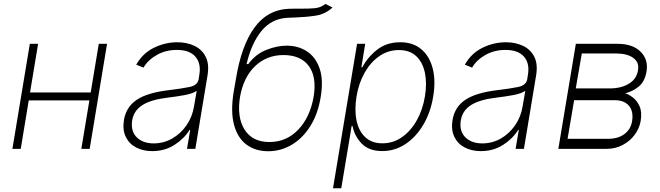

<svg xmlns="http://www.w3.org/2000/svg" viewBox="-20 -773 3428 997"><path d="M177.9 -545.5 136 -293H451L492.9 -545.5H535.9L445.7 0H402.3L444.2 -251.8H129.3L87.7 0H44.4L134.9 -545.5Z M770.2 11.7Q723.4 11.7 687.1 -7.1Q650.9 -25.9 633.2 -62.1Q615.4 -98.4 623.6 -150.2Q635.3 -218.4 690.7 -255.1Q746.1 -291.9 857.2 -305Q920.8 -312.5 963.4 -321.2Q1006 -329.9 1011.4 -361.2L1014.9 -383.9Q1025.2 -443.2 994.9 -478.5Q964.5 -513.8 898.4 -513.8Q840.6 -513.8 794.4 -487.7Q748.2 -461.6 725.1 -421.9L687.5 -437.1Q720.5 -496.1 779.1 -524.9Q837.7 -553.6 900.9 -553.6Q949.6 -553.6 988.8 -535.3Q1028.1 -517 1047.8 -478.9Q1067.5 -440.7 1057.5 -381L994.3 0H951L967.7 -98.4H964.5Q936.1 -52.6 885.7 -20.4Q835.2 11.7 770.2 11.7ZM778.4 -28.4Q829.5 -28.4 873.8 -53.4Q918 -78.5 948.3 -122.2Q978.7 -165.8 987.6 -221.2L1001.4 -301.5Q982.2 -287.3 939.1 -279.3Q896 -271.3 855.8 -266.7Q764.9 -256 720.2 -227.8Q675.4 -199.6 666.5 -148.8Q657.7 -93 689.5 -60.7Q721.2 -28.4 778.4 -28.4Z M1669.7 -752.8 1706.7 -734Q1668.7 -699.2 1619.5 -691.8Q1570.3 -684.3 1513.8 -682.2Q1502.8 -681.8 1492 -681.5Q1481.2 -681.1 1469.8 -680.4Q1389.6 -675.4 1337.7 -612Q1285.9 -548.7 1260.3 -440.3H1269.2Q1307.2 -491.8 1362.7 -513.8Q1418.3 -535.9 1469.1 -535.9Q1528.4 -535.9 1573.7 -506.4Q1619 -476.9 1639.6 -417.6Q1660.2 -358.3 1645.2 -268.5Q1630.7 -180.8 1591.4 -118.1Q1552.2 -55.4 1495.7 -21.7Q1439.3 12.1 1372.9 12.4Q1305.4 12.1 1259.2 -22.7Q1213.1 -57.5 1195 -126.1Q1176.8 -194.6 1193.5 -296.5L1205.3 -364Q1233.3 -536.2 1301.1 -629.4Q1369 -722.7 1478.3 -727.3Q1496.4 -728 1513 -728Q1529.5 -728 1544.4 -728Q1585.9 -727.6 1616.1 -730.6Q1646.3 -733.7 1669.7 -752.8ZM1378.6 -35.5Q1467.7 -35.5 1528.9 -100Q1590.2 -164.4 1608.7 -271.3Q1625.4 -373.9 1583.5 -430.4Q1541.5 -486.9 1452.1 -487.2Q1365.4 -486.9 1305.4 -430.4Q1245.4 -373.9 1226.6 -271.3Q1209.2 -165.1 1249.8 -100.3Q1290.5 -35.5 1378.6 -35.5Z M1709.2 204.5 1834.2 -545.5H1876.4L1856.5 -423.7H1861.5Q1889.2 -476.6 1938.6 -515.1Q1987.9 -553.6 2058.6 -553.6Q2124.6 -553.6 2167.6 -517.4Q2210.6 -481.2 2226.9 -417.6Q2243.3 -354 2229.4 -271.3Q2215.9 -188.9 2178.1 -125.2Q2140.3 -61.4 2085.4 -25Q2030.5 11.4 1965.2 11.4Q1895.6 11.4 1858.3 -27.3Q1821 -66.1 1810.4 -119H1806.1L1752.1 204.5ZM1831.3 -271.7Q1820 -202.1 1831.5 -147Q1843 -92 1877 -60.4Q1910.9 -28.8 1965.9 -28.8Q2021.7 -28.8 2067.5 -60.9Q2113.3 -93 2144.2 -148.1Q2175.1 -203.1 2186.4 -271.7Q2197.8 -340.2 2186.4 -394.9Q2175.1 -449.6 2141.3 -481.4Q2107.6 -513.1 2051.1 -513.1Q1995.7 -513.1 1950.1 -481.7Q1904.5 -450.3 1873.6 -395.8Q1842.7 -341.3 1831.3 -271.7Z M2476.6 11.7Q2429.7 11.7 2393.5 -7.1Q2357.2 -25.9 2339.5 -62.1Q2321.7 -98.4 2329.9 -150.2Q2341.6 -218.4 2397 -255.1Q2452.4 -291.9 2563.6 -305Q2627.1 -312.5 2669.7 -321.2Q2712.4 -329.9 2717.7 -361.2L2721.2 -383.9Q2731.5 -443.2 2701.2 -478.5Q2670.8 -513.8 2604.8 -513.8Q2546.9 -513.8 2500.7 -487.7Q2454.5 -461.6 2431.5 -421.9L2393.8 -437.1Q2426.8 -496.1 2485.4 -524.9Q2544 -553.6 2607.2 -553.6Q2655.9 -553.6 2695.1 -535.3Q2734.4 -517 2754.1 -478.9Q2773.8 -440.7 2763.8 -381L2700.6 0H2657.3L2674 -98.4H2670.8Q2642.4 -52.6 2592 -20.4Q2541.5 11.7 2476.6 11.7ZM2484.7 -28.4Q2535.9 -28.4 2580.1 -53.4Q2624.3 -78.5 2654.7 -122.2Q2685 -165.8 2693.9 -221.2L2707.7 -301.5Q2688.6 -287.3 2645.4 -279.3Q2602.3 -271.3 2562.1 -266.7Q2471.2 -256 2426.5 -227.8Q2381.7 -199.6 2372.9 -148.8Q2364 -93 2395.8 -60.7Q2427.6 -28.4 2484.7 -28.4Z M2879.3 0 2970.2 -545.5H3186.8Q3265.3 -545.5 3306.3 -504.6Q3347.3 -463.8 3337.4 -402.3Q3328.1 -348.7 3296.5 -323.3Q3264.9 -297.9 3226.9 -288.7Q3243.3 -283.7 3265.1 -267.8Q3286.9 -251.8 3300.8 -221.8Q3314.6 -191.8 3306.8 -144.5Q3300.1 -105.8 3275.6 -73Q3251.1 -40.1 3213.4 -20.1Q3175.8 0 3128.9 0ZM2927.2 -52.2H3137.8Q3189.6 -52.2 3222.5 -76.9Q3255.3 -101.6 3262.1 -143.1Q3270.6 -194.2 3246.3 -223.4Q3221.9 -252.5 3171.9 -252.8H2961.3ZM2969.8 -313.9H3145.6Q3207 -313.9 3246.8 -339.1Q3286.6 -364.3 3292.6 -407.3Q3300.8 -447.8 3269.7 -471.4Q3238.6 -495 3178.6 -495.4H3001.1Z"/></svg>

Font: Inter Extra Light  BETA
Style: Italic
Weight: 200
Italic angle: 9.39999°
Designer: Rasmus Andersson
Foundry: rsms
Version: Version 3.011;git-f93a4a705